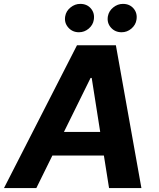

<svg xmlns="http://www.w3.org/2000/svg" viewBox="-42 -958 810 978"><path d="M143.1 0H-21.7L350.1 -727.3H548.3L678.3 0H513.5L487.2 -165.8H224.8ZM283.7 -285.9H468.4L425.1 -561.1H419.4ZM577.4 -793.7Q544 -793.7 522.9 -817.6Q501.8 -841.6 507.5 -875Q512.4 -902 534.8 -920.1Q557.2 -938.2 584.2 -938.2Q618.6 -938.2 638.7 -914.4Q658.7 -890.6 653.1 -856.9Q649.1 -831 627.3 -812.3Q605.5 -793.7 577.4 -793.7ZM360.1 -793.7Q326.7 -793.7 305.6 -818Q284.4 -842.3 290.1 -875Q294.7 -902 317.3 -920.1Q339.8 -938.2 366.8 -938.2Q401.3 -938.2 421.3 -914.4Q441.4 -890.6 435.7 -856.9Q431.8 -831 410 -812.3Q388.1 -793.7 360.1 -793.7Z"/></svg>

Font: Inter UI
Style: Bold Italic
Weight: 700
Italic angle: 9.39999°
Designer: Rasmus Andersson
Foundry: rsms
Version: 3.2;8d6f07862